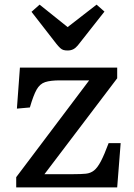

<svg xmlns="http://www.w3.org/2000/svg" viewBox="-20 -809 577 829"><path d="M50 0V-44L365 -462H239Q198 -462 175 -454.5Q152 -447 138 -422Q124 -397 109 -345L53 -340L66 -517H486V-471L172 -57H298Q330 -57 350.5 -59Q371 -61 386 -73Q401 -85 415.5 -112.5Q430 -140 449 -191H501L486 0ZM272 -591Q262 -591 254.5 -593Q247 -595 240 -601.5Q233 -608 224 -619L116 -758L151 -789L272 -692L397 -789L431 -759L316 -613Q307 -602 296.5 -596.5Q286 -591 272 -591Z"/></svg>

Font: Literata Variable Black
Style: Regular
Weight: 900
Designer: Latin by Veronika Burian and Jose Scaglione. Greek by Irene Vlachou. Cyrillic by Vera Evstafieva.
Foundry: TypeTogether
Version: Version 3.021